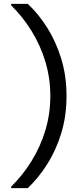

<svg xmlns="http://www.w3.org/2000/svg" viewBox="-20 -831 412 996"><path d="M124 145H38V137Q99 77 144.5 3Q190 -71 215.5 -155.5Q241 -240 241 -333Q241 -426 215.5 -510.5Q190 -595 144.5 -669Q99 -743 38 -803V-811H124Q179 -760 224.5 -688Q270 -616 297.5 -527Q325 -438 325 -333Q325 -228 297.5 -139Q270 -50 224.5 21.5Q179 93 124 145Z"/></svg>

Font: DM Sans 16pt
Style: Regular
Weight: 400
Version: Version 4.004;gftools[0.9.30]